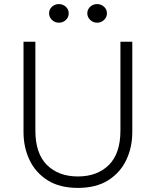

<svg xmlns="http://www.w3.org/2000/svg" viewBox="-20 -904 762 939"><path d="M361 15Q272 15 213 -22.2Q154 -59.5 124.5 -121.5Q95 -183.5 95 -258V-700H153V-266Q153 -153 209.8 -97Q266.5 -41 361 -41Q455.5 -41 512.2 -97Q569 -153 569 -266V-700H627V-258Q627 -183.5 597.5 -121.5Q568 -59.5 509 -22.2Q450 15 361 15ZM268 -793Q248 -793 234 -806.8Q220 -820.5 220 -839Q220 -851.5 226.5 -861.8Q233 -872 244 -878Q255 -884 268 -884Q287.5 -884 301.8 -871Q316 -858 316 -839Q316 -826.5 309.8 -816Q303.5 -805.5 292.5 -799.2Q281.5 -793 268 -793ZM455 -793Q435 -793 421 -806.8Q407 -820.5 407 -839Q407 -851 413.2 -861.2Q419.5 -871.5 430.5 -877.8Q441.5 -884 455 -884Q474.5 -884 488.8 -871Q503 -858 503 -839Q503 -826.5 496.5 -816Q490 -805.5 479 -799.2Q468 -793 455 -793Z"/></svg>

Font: Geologica Cursive Thin
Style: Regular
Weight: 250
Designer: Sindre Bremnes, Frode Helland
Foundry: Monokrom Skriftforlag AS
Version: Version 1.010;gftools[0.9.28]